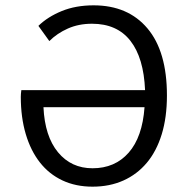

<svg xmlns="http://www.w3.org/2000/svg" viewBox="-20 -688 698 720"><path d="M327 12Q264 12 214 -11.5Q164 -35 129.5 -79Q95 -123 76.5 -185.5Q58 -248 58 -325Q58 -330 58.5 -336.5Q59 -343 60 -350H524Q519 -471 469 -535Q419 -599 325 -599Q275 -599 234.5 -581Q194 -563 165 -534L124 -591Q159 -625 211.5 -646.5Q264 -668 331 -668Q460 -668 533 -581.5Q606 -495 606 -330Q606 -248 586.5 -184.5Q567 -121 530.5 -77.5Q494 -34 442.5 -11Q391 12 327 12ZM327 -57Q411 -57 462.5 -115.5Q514 -174 522 -286H143Q148 -177 197.5 -117Q247 -57 327 -57Z"/></svg>

Font: Source Sans Pro
Style: Regular
Weight: 400
Designer: Paul D. Hunt
Foundry: Adobe Systems Incorporated
Version: Version 2.021;PS 2.000;hotconv 1.0.86;makeotf.lib2.5.63406